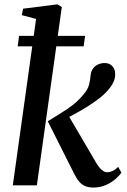

<svg xmlns="http://www.w3.org/2000/svg" viewBox="-20 -832 570 862"><path d="M37.5 0 142 -747 78 -764 83.5 -793 237.5 -812.5 257.5 -800.5 145.5 0ZM399 10Q379 10 363.2 3.8Q347.5 -2.5 335.5 -16.5Q323.5 -30.5 312.5 -53L194.5 -287.5Q226 -307.5 254.5 -324.8Q283 -342 308.8 -362.2Q334.5 -382.5 357 -410.5Q374.5 -431 380 -452.5Q385.5 -474 386.5 -492Q388.5 -512.5 398 -525Q407.5 -537.5 421.5 -543.2Q435.5 -549 449 -549Q472 -549 484.5 -535Q497 -521 497 -501Q498 -482 489.5 -464Q481 -446 467 -430Q450.5 -409.5 423.8 -389Q397 -368.5 366.8 -350Q336.5 -331.5 308 -316.2Q279.5 -301 259 -290.5L280 -326L411 -102.5Q424 -80 436.8 -69.2Q449.5 -58.5 461.5 -58.5Q472 -58.5 484.2 -63.8Q496.5 -69 510.5 -83L525 -57Q516 -43.5 498.2 -28Q480.5 -12.5 455.2 -1.2Q430 10 399 10ZM65.5 -671H362L355.5 -624H59.5Z"/></svg>

Font: Merriweather 60pt Medium
Style: Italic
Weight: 500
Italic angle: -7.8°
Version: Version 2.101